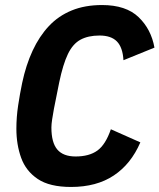

<svg xmlns="http://www.w3.org/2000/svg" viewBox="-20 -730 633 762"><path d="M262 12Q177 12 130 -19.5Q83 -51 64 -103.5Q45 -156 45 -219Q45 -265 52 -311.5Q59 -358 68 -401Q83 -472 109.5 -529Q136 -586 174 -626.5Q212 -667 264.5 -688.5Q317 -710 385 -710Q480 -710 530 -662Q580 -614 593 -541L470 -491Q467 -542 444 -565.5Q421 -589 375 -589Q330 -589 299.5 -572.5Q269 -556 249.5 -515.5Q230 -475 215 -403L194 -298Q190 -276 187 -256.5Q184 -237 184 -224Q184 -164 207.5 -136.5Q231 -109 280 -109Q334 -109 366.5 -132.5Q399 -156 420 -217L537 -165Q500 -79 431.5 -33.5Q363 12 262 12Z"/></svg>

Font: IBM Plex Sans Condensed
Style: Bold Italic
Weight: 700
Width: 3
Italic angle: -11.31°
Designer: Mike Abbink, Paul van der Laan, Pieter van Rosmalen
Foundry: Bold Monday
Version: Version 3.201